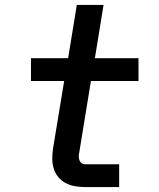

<svg xmlns="http://www.w3.org/2000/svg" viewBox="-20 -755 640 775"><path d="M323 0Q302 0 282 -3.5Q262 -7 245 -16Q228 -25 215.5 -40Q203 -55 197 -74Q191 -93 191 -113.5Q191 -134 194 -155L239 -428H105V-520H255L290 -735H398L363 -520H539V-428H347L300 -140Q298 -132 298 -124Q298 -116 300.5 -108.5Q303 -101 309 -96.5Q315 -92 323 -92H461V0Z"/></svg>

Font: Iosevka SS04 SmBd Ex Obl
Style: Regular
Weight: 600
Width: 7
Italic angle: -9°
Monospace: yes
Designer: Belleve Invis
Foundry: Belleve Invis
Version: Version 19.0.0; ttfautohint (v1.8.4)